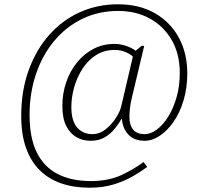

<svg xmlns="http://www.w3.org/2000/svg" viewBox="-20 -734 961 896"><path d="M399 142Q324 142 265 121.5Q206 101 164.5 59.5Q123 18 101 -45Q79 -108 79 -193Q79 -311 114 -407Q149 -503 210.5 -572Q272 -641 354 -677.5Q436 -714 530 -714Q631 -714 703.5 -672Q776 -630 815 -557.5Q854 -485 854 -392Q854 -323 836.5 -265Q819 -207 789.5 -165Q760 -123 725 -100Q690 -77 655 -77Q606 -77 579 -106Q552 -135 549 -179H547Q535 -158 516.5 -134.5Q498 -111 470 -94Q442 -77 403 -77Q366 -77 336.5 -94Q307 -111 289 -146.5Q271 -182 271 -239Q271 -297 288.5 -349Q306 -401 338.5 -441.5Q371 -482 415.5 -505.5Q460 -529 514 -529Q542 -529 569.5 -519.5Q597 -510 613 -497L641 -520H653L597 -285Q589 -253 586.5 -230Q584 -207 584 -187Q584 -151 601 -129.5Q618 -108 656 -108Q683 -108 712 -129.5Q741 -151 765 -189.5Q789 -228 804 -280Q819 -332 819 -394Q819 -481 782 -546Q745 -611 680 -647Q615 -683 532 -683Q440 -683 364 -646Q288 -609 233 -543Q178 -477 148 -388.5Q118 -300 118 -198Q118 -89 152.5 -21Q187 47 251 79Q315 111 404 111Q487 111 547.5 82.5Q608 54 650 22L667 45Q636 68 596.5 90.5Q557 113 507.5 127.5Q458 142 399 142ZM411 -108Q445 -108 473.5 -131Q502 -154 521.5 -184.5Q541 -215 546 -239L600 -470Q589 -481 566 -491Q543 -501 515 -501Q466 -501 428.5 -477Q391 -453 365.5 -414Q340 -375 326.5 -328Q313 -281 313 -235Q313 -170 340 -139Q367 -108 411 -108Z"/></svg>

Font: Noto Serif Hentaigana ExtraLight
Style: Regular
Weight: 200
Designer: Kazuhiro Yamada
Foundry: nipponia
Version: Version 1.000